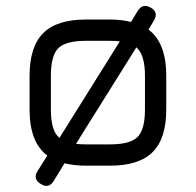

<svg xmlns="http://www.w3.org/2000/svg" viewBox="-20 -560 662 649"><path d="M118 62Q90 45 107 18L140 -34Q80 -79 80 -189V-304Q80 -402 126 -448Q172 -494 270 -494H352Q389 -494 423 -486L446 -524Q463 -550 490 -534Q517 -518 500 -490L482 -460Q542 -415 542 -304V-190Q542 -92 496 -46Q450 0 352 0H270Q232 0 198 -8L162 51Q145 79 118 62ZM152 -189Q152 -117 181 -94L385 -420Q375 -422 352 -422H270Q202 -422 177 -397Q152 -372 152 -304ZM270 -72H352Q420 -72 445 -97Q470 -122 470 -190V-304Q470 -375 441 -400L237 -74Q247 -72 270 -72Z"/></svg>

Font: Jura SemiBold
Style: Regular
Weight: 600
Designer: Daniel Johnson, Alexei Vanyashin
Foundry: Daniel Johnson
Version: Version 5.103